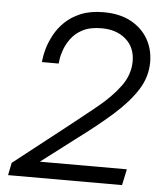

<svg xmlns="http://www.w3.org/2000/svg" viewBox="-53 -797 725 844"><g transform="rotate(5 309.5 -375.0)"><path d="M14 0 25 -55 248 -230Q318 -285 379 -334.5Q440 -384 478 -435.5Q516 -487 516 -546Q516 -607 475 -643Q434 -679 368 -679Q317 -679 284.5 -662Q252 -645 233.5 -619.5Q215 -594 206 -568.5Q197 -543 195 -525.5Q193 -508 193 -508H119Q119 -508 121 -525.5Q123 -543 131 -570.5Q139 -598 155.5 -629Q172 -660 200 -687.5Q228 -715 270 -732.5Q312 -750 371 -750Q441 -750 490.5 -723.5Q540 -697 566.5 -651.5Q593 -606 593 -549Q593 -484 556.5 -426.5Q520 -369 453.5 -310Q387 -251 295 -183L148 -71H532L517 0Z"/></g></svg>

Font: Be Vietnam Pro Light
Style: Italic
Weight: 300
Italic angle: -12°
Designer: Lam Bao, Tony Le, Vietanh Nguyen
Foundry: Yellow Type Foundry
Version: Version 1.002; ttfautohint (v1.8.3)